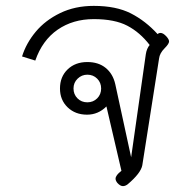

<svg xmlns="http://www.w3.org/2000/svg" viewBox="-20 -623 650 653"><path d="M398 10Q389 10 379 -1Q373 -9 373 -15Q373 -27 393 -42L342 -261Q314 -233 276 -233Q236 -233 210 -258Q184 -283 184 -322Q184 -362 210 -387Q236 -412 277 -412Q315 -412 339.5 -392Q364 -372 372 -337L426 -88L476 -439Q479 -458 489 -470Q456 -513 413 -535.5Q370 -558 299 -558Q228 -558 176 -522Q124 -486 100 -417L55 -431Q69 -476 101.5 -515Q134 -554 184.5 -578.5Q235 -603 299 -603Q375 -603 425 -577.5Q475 -552 516 -507Q520 -511 526 -511Q535 -511 546 -499Q555 -489 555 -482Q555 -474 540 -459Q523 -442 521 -424L464 -61Q459 -34 414 4Q406 10 398 10ZM324 -322Q324 -342 310.5 -355.5Q297 -369 277 -369Q258 -369 244 -355.5Q230 -342 230 -322Q230 -302 243.5 -288.5Q257 -275 277 -275Q297 -275 310.5 -288.5Q324 -302 324 -322Z"/></svg>

Font: Niramit ExtraLight
Style: Regular
Weight: 200
Designer: Katatrad Aksorn Co.,Ltd.
Foundry: Cadson Demak Co.,Ltd.
Version: Version 1.000; ttfautohint (v1.6)